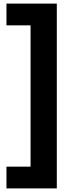

<svg xmlns="http://www.w3.org/2000/svg" viewBox="-20 -888 394 1068"><path d="M16 160V39H150V-747H16V-868H296V160Z"/></svg>

Font: Encode Sans Compressed
Style: Black
Weight: 900
Designer: Pablo Impallari, Andres Torresi
Foundry: Pablo Impallari, Andres Torresi
Version: Version 1.000; ttfautohint (v1.00) -l 8 -r 50 -G 200 -x 14 -